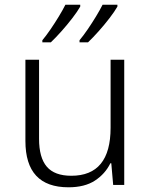

<svg xmlns="http://www.w3.org/2000/svg" viewBox="-20 -786 640 816"><path d="M271 10Q88 10 88 -187V-532H146V-196Q146 -116 179 -77.5Q212 -39 283 -39Q450 -39 450 -243V-532H508V0H461L453 -92H449Q427 -47 383.5 -18.5Q340 10 271 10ZM318 -615Q334 -634 352.5 -661Q371 -688 388 -716Q405 -744 416 -766H479V-758Q467 -737 445.5 -709Q424 -681 399.5 -653.5Q375 -626 354 -606H318ZM160 -615Q176 -634 194.5 -661Q213 -688 230 -716Q247 -744 258 -766H321V-758Q309 -737 287.5 -709Q266 -681 241.5 -653.5Q217 -626 196 -606H160Z"/></svg>

Font: Noto Sans Mono Light
Style: Regular
Weight: 300
Designer: Monotype Design Team
Foundry: Monotype Imaging Inc.
Version: Version 2.014; ttfautohint (v1.8.4.7-5d5b)